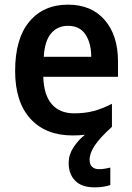

<svg xmlns="http://www.w3.org/2000/svg" viewBox="-20 -665 569 825"><path d="M365 21Q365 42 376 52Q387 62 405 62Q419 62 432.5 59.5Q446 57 454 55V130Q440 135 423 137.5Q406 140 386 140Q331 140 303 111.5Q275 83 275 35Q275 0 295.5 -31.5Q316 -63 345 -86Q321 -83 292 -83Q176 -83 110.5 -155Q45 -227 45 -360Q45 -499 106 -572Q167 -645 272 -645Q373 -645 430 -579Q487 -513 487 -401V-335H166Q168 -258 202 -218Q236 -178 299 -178Q345 -178 382.5 -188Q420 -198 461 -219V-120Q408 -72 386.5 -39Q365 -6 365 21ZM272 -554Q227 -554 199.5 -521.5Q172 -489 168 -421H372Q372 -479 347.5 -516.5Q323 -554 272 -554Z"/></svg>

Font: Noto Sans Telugu UI SemiCondensed SemiBold
Style: Regular
Weight: 600
Width: 4
Designer: Jelle Bosma - Monotype Design Team
Foundry: Monotype Imaging Inc.
Version: Version 2.005; ttfautohint (v1.8.4.7-5d5b)